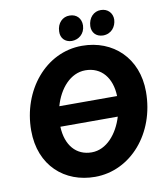

<svg xmlns="http://www.w3.org/2000/svg" viewBox="-96 -971 920 1064"><g transform="rotate(-10 364.0 -438.5)"><path d="M353 14C554 14 712 -168 712 -402C712 -592 581 -714 406 -714C201 -714 48 -525 48 -300C48 -101 183 14 353 14ZM358 -123C271 -123 215 -188 211 -293H534C506 -200 442 -123 358 -123ZM356 -750C394 -750 430 -776 432 -824C433 -864 407 -891 368 -891C329 -892 297 -861 296 -814C294 -777 318 -751 356 -750ZM532 -750C580 -750 606 -787 608 -826C609 -862 583 -891 544 -891C504 -892 473 -860 471 -813C470 -778 492 -751 532 -750ZM225 -406C252 -502 317 -577 401 -577C492 -577 547 -508 550 -406Z"/></g></svg>

Font: Fixel Text 20240404
Style: Bold Italic
Weight: 700
Width: 4
Italic angle: -10°
Designer: AlfaBravo + MacPaw
Foundry: Kyrylo Tkachov, Marchela Mozhyna, Serhii Makarenko, Maria Weinstein, Zakhar Kryvoshyya
Version: Version 1.211;Glyphs 3.2 (3225)